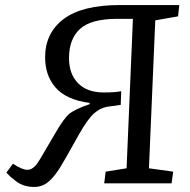

<svg xmlns="http://www.w3.org/2000/svg" viewBox="-20 -720 746 754"><path d="M502 -646H438Q336.4 -645.5 293.7 -606Q251 -566.4 251 -492.2Q251 -429.2 286.6 -393.1Q322.3 -356.9 387.2 -356.9Q432.1 -356.9 456.1 -361.8L454.1 -308.1L408.2 -301.8Q376 -297.9 350.3 -275.6Q324.7 -253.4 290 -191.9Q227.5 -79.6 214.4 -59.6Q180.7 -7.3 150.9 6.3Q134.3 14.2 113.8 14.2Q94.2 14.2 76.4 8.8Q58.6 3.4 44.2 -7.3Q29.8 -18.1 22.5 -24.7Q15.1 -31.2 4.9 -42L30.8 -77.1Q66.9 -53.2 86.9 -53.2Q106.4 -53.2 122.6 -73.2Q134.3 -87.9 168.9 -148.9L195.8 -194.8Q230.5 -254.9 251.7 -272.7Q272.9 -290.5 332 -311V-315.9Q285.2 -321.8 250.7 -337.9Q216.3 -354 196.3 -378.4Q176.3 -402.8 166.7 -431.6Q157.2 -460.4 157.2 -495.1Q157.2 -590.3 230 -645.3Q302.7 -700.2 450.2 -700.2H684.1L679.2 -655.8L589.8 -640.1L564.9 -59.1L660.2 -45.9L653.8 0H389.2L395 -45.9L477.1 -59.1Z"/></svg>

Font: Literata Book
Style: Italic
Weight: 400
Italic angle: -3°
Designer: Latin by Veronika Burian and Jose Scaglione. Greek by Irene Vlachou. Cyrillic by Vera Evstafieva
Foundry: TypeTogether
Version: Version 1.003;PS 001.003;hotconv 1.0.88;makeotf.lib2.5.64775